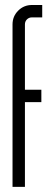

<svg xmlns="http://www.w3.org/2000/svg" viewBox="-20 -591 209 754"><path d="M77.9 -238.7H142.4V-189.9H77.9V142.9H29.2V-495.2Q29.2 -526.9 51.4 -549.1Q73.7 -571.4 105.4 -571.4H145.8V-522.7H105.4Q93.7 -522.7 85.8 -514.8Q77.9 -506.9 77.9 -495.2Z"/></svg>

Font: Marapfhont
Style: Book
Weight: 400
Version: Version 0.15